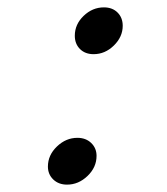

<svg xmlns="http://www.w3.org/2000/svg" viewBox="-20 -485 453 521"><path d="M234 -338Q211 -338 197 -352Q183 -366 183 -388Q183 -419 207 -442Q231 -465 262 -465Q285 -465 299 -451Q313 -437 313 -415Q313 -385 289 -361.5Q265 -338 234 -338ZM162 16Q139 16 124.5 2Q110 -12 110 -33Q110 -64 134.5 -87.5Q159 -111 190 -111Q213 -111 227.5 -97Q242 -83 242 -62Q242 -31 217.5 -7.5Q193 16 162 16Z"/></svg>

Font: GFS Didot
Style: Italic
Weight: 400
Italic angle: -12°
Designer: Takis Katsoulidis and George D. Matthiopoulos
Foundry: George Matthiopoulos and Takis Katsoulidis
Version: Version 1.0